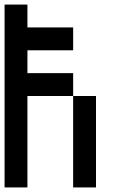

<svg xmlns="http://www.w3.org/2000/svg" viewBox="-20 -920 540 840"><path d="M0 -100V-900H100V-800H300V-700H100V-600H300V-500H100V-100ZM300 -100V-500H400V-100Z"/></svg>

Font: GalmuriMono9 Regular
Style: Regular
Weight: 400
Designer: Lee Minseo (quiple)
Version: Version 2.399;hotconv 1.1.1;makeotfexe 2.6.0 DEVELOPMENT